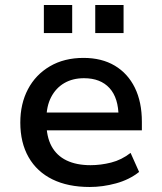

<svg xmlns="http://www.w3.org/2000/svg" viewBox="-20 -737 645 766"><path d="M338 9Q251 9 189 -21.5Q127 -52 94 -110Q61 -168 61 -248Q61 -323 91.5 -381Q122 -439 179 -472.5Q236 -506 313 -506Q386 -506 438 -475Q490 -444 518 -387Q546 -330 546 -251V-217H146V-288H471L453 -270Q453 -346 417 -385.5Q381 -425 315 -425Q270 -425 236.5 -405.5Q203 -386 184 -349.5Q165 -313 165 -261V-250Q165 -192 185.5 -154Q206 -116 245.5 -97Q285 -78 341 -78Q382 -78 423.5 -88.5Q465 -99 501 -127L535 -51Q496 -20 443 -5.5Q390 9 338 9ZM360 -605V-717H473V-605ZM155 -605V-717H268V-605Z"/></svg>

Font: Nunito Sans 8pt SemiBold
Style: Regular
Weight: 600
Version: Version 3.101;gftools[0.9.27]